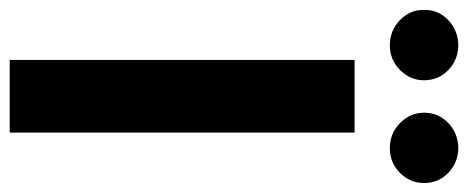

<svg xmlns="http://www.w3.org/2000/svg" viewBox="-370 -676 986 405"><g transform="rotate(90 123.5 -473.0)"><path d="M46.9 -727.5H200.2V0H46.9ZM16.1 -801.8Q-15.1 -801.8 -37.1 -823.2Q-59.1 -844.7 -58.6 -874Q-59.1 -904.3 -37.1 -925Q-15.1 -945.8 16.1 -946.3Q46.9 -945.8 68.4 -925Q89.8 -904.3 89.8 -874Q89.8 -844.7 68.1 -823.2Q46.4 -801.8 16.1 -801.8ZM158.2 -874Q158.2 -904.3 179.9 -925Q201.7 -945.8 232.9 -946.3Q263.7 -945.8 285.2 -925Q306.6 -904.3 306.6 -874Q306.6 -844.7 285.2 -823.2Q263.7 -801.8 232.9 -801.8Q202.1 -801.8 180.2 -823.2Q158.2 -844.7 158.2 -874Z"/></g></svg>

Font: Inter Tight Stencil
Style: Bold
Weight: 700
Designer: Rasmus Andersson
Foundry: rsms
Version: Version 3.004;Glyphs 3.1.2 (3151)